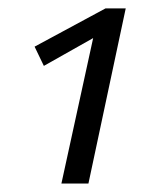

<svg xmlns="http://www.w3.org/2000/svg" viewBox="-20 -434 362 454"><path d="M229.6 -414.2H277.3L189.1 0H125.2L211.3 -394.5L228.6 -359.9L83.7 -278.2L61.8 -323.7Z"/></svg>

Font: Ysabeau
Style: Bold Italic
Weight: 700
Italic angle: -12°
Designer: Christian Thalmann (Catharsis Fonts)
Version: Version 2.002